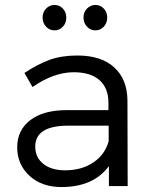

<svg xmlns="http://www.w3.org/2000/svg" viewBox="-20 -755 617 779"><path d="M247.1 -308.1H419.9V-338.9Q419.9 -397.5 383.8 -429.7Q347.7 -461.9 278.8 -461.9Q198.7 -461.9 111.8 -401.9L79.1 -459Q134.8 -495.6 182.6 -512.7Q230.5 -529.8 293.9 -529.8Q390.6 -529.8 443.4 -481.7Q496.1 -433.6 497.1 -348.1L498 0H421.9V-81.1Q359.4 3.9 229 3.9Q148.9 3.9 99.4 -42Q49.8 -87.9 49.8 -157.2Q49.8 -226.6 102.3 -267.1Q154.8 -307.6 247.1 -308.1ZM123 -160.2Q123 -116.2 155.8 -90.1Q188.5 -64 244.1 -64Q311 -64 358.4 -95.7Q405.8 -127.4 420.9 -182.1V-245.1H256.8Q123 -245.1 123 -160.2ZM152.8 -684.1Q152.8 -705.6 167 -720.2Q181.2 -734.9 201.2 -734.9Q221.2 -734.9 235.1 -720.2Q249 -705.6 249 -684.1Q249 -661.6 235.1 -646.7Q221.2 -631.8 201.2 -631.8Q180.7 -631.8 166.7 -647Q152.8 -662.1 152.8 -684.1ZM318.8 -684.1Q318.8 -705.6 333 -720.2Q347.2 -734.9 367.2 -734.9Q387.2 -734.9 401.1 -720.2Q415 -705.6 415 -684.1Q415 -661.6 401.1 -646.7Q387.2 -631.8 367.2 -631.8Q346.7 -631.8 332.8 -647Q318.8 -662.1 318.8 -684.1Z"/></svg>

Font: Montserrat Light
Style: Regular
Weight: 300
Designer: Julieta Ulanovsky
Foundry: Julieta Ulanovsky
Version: Version 1.000;PS 002.000;hotconv 1.0.70;makeotf.lib2.5.58329